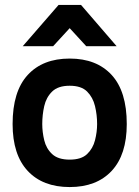

<svg xmlns="http://www.w3.org/2000/svg" viewBox="-20 -747 564 777"><path d="M217 -727H308L452 -560H329L262 -633L195 -560H72ZM31 -245Q31 -377 92 -443.5Q153 -510 262 -510Q371 -510 432 -443.5Q493 -377 493 -245Q493 -121 432 -55.5Q371 10 262 10Q153 10 92 -55.5Q31 -121 31 -245ZM262 -101Q309 -101 332.5 -123.5Q356 -146 364.5 -179.5Q373 -213 373 -245Q373 -282 364.5 -317.5Q356 -353 332.5 -376.5Q309 -400 262 -400Q215 -400 191 -376.5Q167 -353 159 -317.5Q151 -282 151 -245Q151 -213 159 -179.5Q167 -146 191 -123.5Q215 -101 262 -101Z"/></svg>

Font: Haskoy Bold
Style: Regular
Weight: 700
Designer: Ertekin Erdin
Foundry: Ertekin Erdin
Version: Version 1.500; ttfautohint (v1.8.3)